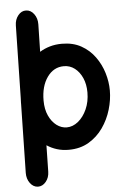

<svg xmlns="http://www.w3.org/2000/svg" viewBox="-65 -808 699 1104"><g transform="rotate(-5 284.5 -255.5)"><path d="M108.4 252Q81.5 251 63.2 226.1Q44.9 201.2 45.4 167L53.2 -228.5Q53.2 -233.4 53.2 -238.3Q53.2 -251 54.2 -264.2L62.5 -682.1Q63 -716.3 82.3 -740.2Q101.6 -764.2 128.4 -763.2Q155.3 -762.7 173.8 -737.8Q192.4 -712.9 191.9 -678.2L188.5 -519.5Q215.3 -536.1 247.3 -545.4Q279.3 -554.7 316.9 -554.7Q380.9 -554.7 428 -528.3Q475.1 -502 506.3 -458.7Q537.6 -415.5 553 -364.3Q568.4 -313 568.4 -263.7Q568.4 -209.5 551.8 -153.3Q535.2 -97.2 502 -49.8Q468.8 -2.4 419.2 26.9Q369.6 56.2 303.7 56.2Q267.1 56.2 235.6 46.4Q204.1 36.6 177.7 19L174.8 170.9Q174.3 205.1 154.8 228.8Q135.3 252.4 108.4 252ZM316.9 -425.3Q257.8 -425.3 220.7 -373.3Q183.6 -321.3 183.6 -238.3Q183.6 -188 200.7 -150.9Q217.8 -113.8 245.1 -93.5Q272.5 -73.2 303.7 -73.2Q338.4 -73.2 369.4 -98.4Q400.4 -123.5 419.7 -166.7Q439 -210 439 -263.7Q439 -310.5 422.9 -346.9Q406.7 -383.3 379.2 -404.3Q351.6 -425.3 316.9 -425.3Z"/></g></svg>

Font: Mikhak-FD Bold
Style: Regular
Weight: 700
Designer: Amin Abedi
Version: Version 3.3